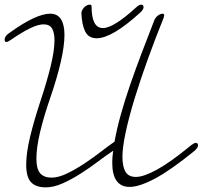

<svg xmlns="http://www.w3.org/2000/svg" viewBox="-20 -787 874 828"><path d="M25 -614Q14 -606 7 -606Q0 -606 0 -616Q0 -631 19 -644Q80 -688 123.5 -708Q167 -728 196 -728Q228 -728 243 -704Q258 -680 258 -637Q258 -589 242 -519.5Q226 -450 197 -366Q169 -285 153 -218Q137 -151 137 -103Q137 -58 153.5 -39.5Q170 -21 202 -21Q233 -21 271.5 -40Q310 -59 348 -84.5Q386 -110 419.5 -136Q453 -162 474 -176Q483 -228 500.5 -291Q518 -354 541.5 -422Q565 -490 592 -561Q619 -632 646 -701Q651 -712 660.5 -719.5Q670 -727 681 -728Q688 -728 688 -721Q688 -719 686 -711Q650 -622 617.5 -532Q585 -442 560.5 -362Q536 -282 522 -216.5Q508 -151 508 -111Q508 -69 521 -46.5Q534 -24 566 -24Q600 -24 658 -56Q716 -88 806 -162Q818 -171 824 -171Q834 -171 834 -160Q834 -149 817 -135Q716 -53 648.5 -17Q581 19 539 19Q464 19 464 -86Q464 -97 465 -110Q466 -123 468 -137Q438 -117 401.5 -89.5Q365 -62 326.5 -37.5Q288 -13 249.5 4Q211 21 177 21Q135 21 114 -1Q93 -23 93 -77Q93 -128 110 -198Q127 -268 155 -353Q182 -434 198.5 -501.5Q215 -569 215 -614Q215 -646 204.5 -664Q194 -682 168 -682Q145 -682 110.5 -665.5Q76 -649 25 -614ZM331 -731Q331 -735 333.5 -741Q336 -747 341 -753Q346 -759 353 -763Q360 -767 368 -767Q375 -767 375 -758Q375 -666 424 -666Q470 -666 568 -756Q581 -767 589 -767Q599 -767 599 -756Q599 -746 585 -733Q463 -622 397 -622Q362 -622 347.5 -651Q333 -680 331 -731Z"/></svg>

Font: Discipuli Britannica
Style: Regular
Weight: 400
Designer: Peter Wiegel
Foundry: Peter Wiegel
Version: Version 0.001 2009